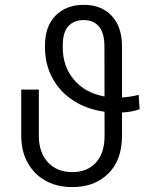

<svg xmlns="http://www.w3.org/2000/svg" viewBox="-20 -757 658 787"><path d="M548.3 -368.3 552.2 -309.3Q521.3 -297.9 480.1 -295.8V-200.6Q480.1 -101.2 424 -45.6Q367.9 9.9 276.6 9.9Q213.8 9.9 166.7 -16.3Q119.7 -42.6 93.4 -90Q67.1 -137.4 67.1 -200.6V-389.6H139.2V-200.6Q139.2 -132.1 176.3 -91.8Q213.4 -51.5 276.6 -51.5Q337 -51.5 372.9 -90.2Q408.7 -128.9 408.7 -200.6L408.4 -299Q334.9 -309.3 280 -345.2Q225.1 -381 194.8 -437.1Q164.4 -493.3 164.4 -564.3V-570.7Q164.4 -649.9 208.3 -693.5Q252.1 -737.2 323.5 -737.2Q395.2 -737.2 437.7 -692.3Q480.1 -647.4 480.1 -566.8V-357.6Q498.9 -358.7 516.5 -361.5Q534.1 -364.3 548.3 -368.3ZM408.4 -361.5 408 -565.7Q408 -621.4 385.8 -648.1Q363.6 -674.7 322.4 -674.7Q283.4 -674.7 260.3 -649.9Q237.2 -625 237.2 -569.6V-562.5Q237.2 -485.4 282.8 -430.8Q328.5 -376.1 408.4 -361.5Z"/></svg>

Font: Inter Zeller Light
Style: Regular
Weight: 300
Designer: Rasmus Andersson; Joe Bland
Foundry: zeller
Version: Version 3.015;git-dec3a8cb1